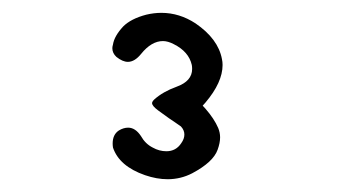

<svg xmlns="http://www.w3.org/2000/svg" viewBox="-20 -756 540 302"><path d="M243.7 -474.1Q264.2 -474.1 282.2 -483.4Q315.4 -501 322.3 -520.5Q326.2 -531.2 326.2 -540Q326.2 -547.4 323.2 -554.7Q316.9 -569.3 303.2 -585L298.8 -589.8L303.2 -594.7Q330.1 -626.5 330.1 -653.8Q330.1 -658.7 329.1 -663.1Q323.2 -694.8 287.6 -719.2Q262.2 -735.8 233.9 -735.8Q222.2 -735.8 210 -732.9Q186 -726.6 173.8 -714.4Q159.7 -699.2 157.7 -686Q156.7 -682.6 156.7 -680.2Q156.7 -672.4 163.1 -666.5Q172.9 -658.7 181.2 -658.7Q191.9 -658.7 202.1 -671.4Q218.3 -691.4 236.3 -691.4Q244.1 -691.4 253.4 -686.5Q276.9 -674.8 281.7 -653.8Q282.2 -650.9 282.2 -647.5Q282.2 -628.4 257.8 -619.6Q236.3 -611.8 222.7 -599.6Q219.2 -596.2 219.2 -593.8Q219.2 -589.4 228.5 -582.5Q249 -567.4 255.4 -563.5Q262.7 -558.6 264.6 -557.1Q270 -551.3 270 -544.4Q270 -537.6 265.1 -530.8Q256.8 -518.1 241.7 -518.1Q230.5 -518.1 220.2 -523.9Q208.5 -529.8 201.7 -542Q192.9 -555.2 181.6 -555.2Q174.3 -555.2 167 -550.8Q157.2 -544.4 157.2 -530.3Q157.2 -527.3 157.7 -523.9Q167.5 -494.6 208 -480.5Q226.6 -474.1 243.7 -474.1Z"/></svg>

Font: Bakudai
Style: ExtraLight
Weight: 200
Version: Version 1.48